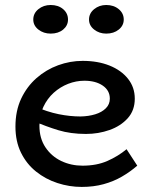

<svg xmlns="http://www.w3.org/2000/svg" viewBox="-20 -723 600 757"><path d="M302.1 14Q253.3 14 206.5 -1.3Q159.7 -16.5 122.1 -46.6Q84.6 -76.6 62.7 -121.2Q40.9 -165.7 40.9 -223.8Q40.9 -286 63.4 -333.9Q86 -381.8 123.9 -415.1Q161.8 -448.4 209.1 -465.7Q256.4 -483 306 -483Q365.7 -483 411.9 -464.5Q458 -446 484.7 -412.4Q511.4 -378.8 511.4 -334.1Q511.4 -287.8 483.7 -256.9Q455.9 -226 412 -210.5Q368.1 -194.9 318.9 -194.9Q258.4 -194.9 209.8 -209.7Q161.3 -224.5 114.6 -244.8L114.1 -304.5Q166.9 -281.7 211.3 -272.8Q255.6 -263.8 297.5 -263.8Q329.6 -264.4 355.5 -272.4Q381.4 -280.3 397.2 -296Q413 -311.6 413 -334.1Q413 -366.3 385.1 -385.5Q357.2 -404.7 312.6 -404.7Q280.1 -404.7 248.7 -392.5Q217.3 -380.2 191.8 -357.3Q166.3 -334.3 150.9 -301.5Q135.4 -268.8 135.4 -227.1Q135.4 -177.8 159.1 -142.2Q182.8 -106.7 221.5 -88.2Q260.2 -69.8 305.4 -69.8Q361.2 -69.8 403.4 -88.4Q445.6 -107 479 -134.7L521.2 -69.9Q493.5 -45.7 460.5 -26.6Q427.6 -7.5 388.3 3.2Q349 14 302.1 14ZM398.9 -590.5Q371.4 -590.5 351.2 -606.4Q331 -622.3 331 -645.9Q331 -670.5 351.2 -686.9Q371.4 -703.3 398.9 -703.3Q428.5 -703.3 448.2 -686.9Q467.9 -670.5 467.9 -645.9Q467.9 -622.3 448.2 -606.4Q428.5 -590.5 398.9 -590.5ZM179.8 -590.5Q151.7 -590.5 131.4 -606.4Q111.2 -622.3 111.2 -645.9Q111.2 -670.5 131.4 -686.9Q151.7 -703.3 179.8 -703.3Q209.8 -703.3 229 -686.9Q248.1 -670.5 248.1 -645.9Q248.1 -622.3 229 -606.4Q209.8 -590.5 179.8 -590.5Z"/></svg>

Font: BioRhyme ExtraBold
Style: Regular
Weight: 800
Designer: Aoife Mooney
Foundry: Aoife Mooney Type
Version: Version 1.600;gftools[0.9.33]